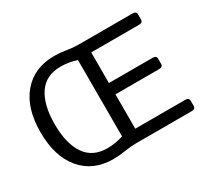

<svg xmlns="http://www.w3.org/2000/svg" viewBox="-144 -939 1270 1177"><g transform="rotate(-30 491.5 -350.5)"><path d="M44.9 -351.1Q44.9 -522 126.7 -618.4Q208.5 -714.8 351.6 -714.8Q393.1 -714.8 435.3 -707.5Q477.5 -700.2 519 -700.2H897.5Q924.3 -700.2 924.3 -678.2V-642.1Q924.3 -620.1 897.5 -620.1H559.1V-403.3H868.2Q895 -403.3 895 -381.3V-345.2Q895 -323.2 868.2 -323.2H559.1V-80.1H912.1Q939 -80.1 939 -58.1V-22Q939 0 912.1 0H519Q477.5 0 435.3 7.3Q393.1 14.6 351.6 14.6Q208.5 14.6 126.7 -82.8Q44.9 -180.2 44.9 -351.1ZM145 -350.1Q145 -213.4 196.5 -137.5Q248 -61.5 351.6 -61.5Q410.2 -61.5 465.3 -80.1V-620.1Q410.2 -638.7 351.6 -638.7Q248 -638.7 196.5 -562.7Q145 -486.8 145 -350.1Z"/></g></svg>

Font: Istok Web
Style: Regular
Weight: 400
Designer: Andrey V. Panov
Foundry: Andrey V. Panov
Version: Version 1.0.2g